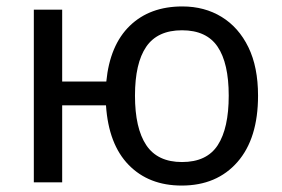

<svg xmlns="http://www.w3.org/2000/svg" viewBox="-20 -566 876 596"><path d="M781 -269Q781 -136 717 -63Q653 10 544 10Q442 10 379.5 -54Q317 -118 309 -239H173V0H85V-536H173V-313H310Q321 -426 383 -486Q445 -546 546 -546Q615 -546 668 -513.5Q721 -481 751 -419.5Q781 -358 781 -269ZM399 -269Q399 -168 434 -115.5Q469 -63 545 -63Q622 -63 656 -115.5Q690 -168 690 -269Q690 -370 655.5 -421Q621 -472 545 -472Q469 -472 434 -421Q399 -370 399 -269Z"/></svg>

Font: Noto IKEA Latin
Style: Regular
Weight: 400
Designer: Monotype Design Team
Foundry: Monotype Imaging Inc.
Version: Version 1.0